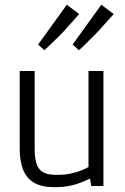

<svg xmlns="http://www.w3.org/2000/svg" viewBox="-20 -778 521 803"><path d="M283.7 -591.8 403.8 -758.3 455.6 -719.2 407.7 -666Q397.5 -653.3 373 -628.9Q348.6 -604.5 329.6 -585.9L310.1 -567.9ZM139.6 -591.8 259.3 -758.3 311 -719.2 263.7 -666Q253.4 -653.3 229 -628.9Q204.6 -604.5 185.1 -585.9L165.5 -567.9ZM350.1 -79.6V-481H412.6V0H361.3L356.9 -31.2Q310.5 -9.3 278.1 -2.2Q245.6 4.9 206.1 4.9Q131.8 4.9 97.2 -34.2Q62.5 -73.2 62.5 -156.7V-481H125V-154.3Q125 -95.7 144.3 -71.3Q163.6 -46.9 212.4 -46.9Q236.8 -46.9 252.2 -48.1Q267.6 -49.3 295.2 -56.9Q322.8 -64.5 350.1 -79.6Z"/></svg>

Font: Anaheim
Style: Regular
Weight: 400
Designer: vernon adams
Foundry: vernon adams
Version: Version 1.002; ttfautohint (v0.93.5-3d13) -l 8 -r 50 -G 200 